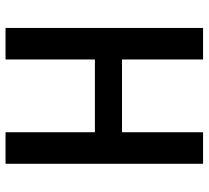

<svg xmlns="http://www.w3.org/2000/svg" viewBox="-50 -704 754 694"><g transform="rotate(90 327.0 -357.0)"><path d="M572 0V-714H458V-421H195V-714H81V0H195V-323H458V0Z"/></g></svg>

Font: Noto Sans UI SemiCondensed Medium
Style: Regular
Weight: 500
Width: 4
Designer: Monotype Design Team
Foundry: Monotype Imaging Inc.
Version: Version 1.901